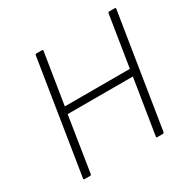

<svg xmlns="http://www.w3.org/2000/svg" viewBox="-148 -800 943 946"><g transform="rotate(-30 324.0 -327.5)"><path d="M72 0Q65 0 66 -7L168 -648Q169 -655 175 -655H206Q213 -655 212 -648L166 -359H536L582 -648Q583 -655 590 -655H620Q627 -655 626 -648L524 -7Q522 0 517 0H486Q478 0 480 -7L530 -319H159L110 -7Q109 0 103 0Z"/></g></svg>

Font: Sofia Sans ExtraLight
Style: Italic
Weight: 250
Italic angle: -9°
Version: Version 4.100-B